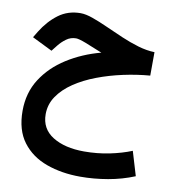

<svg xmlns="http://www.w3.org/2000/svg" viewBox="-88 -542 864 956"><g transform="rotate(10 344.5 -64.0)"><path d="M638.2 -337.4 637.7 -218.8Q571.3 -213.4 503.4 -198.7Q435.5 -184.1 373.5 -160.6Q311.5 -137.2 262.9 -104.5Q214.4 -71.8 186.3 -30.5Q158.2 10.7 158.2 60.5Q158.2 134.3 219.5 172.4Q280.8 210.4 378.4 210.4Q444.3 210.4 506.1 197.8Q567.9 185.1 617.2 165L653.8 287.1Q590.8 313 520.5 325.2Q450.2 337.4 381.3 337.4Q287.1 337.4 210 309.6Q132.8 281.7 87.4 221.4Q42 161.1 42 64Q42 -27.3 86.9 -97.4Q131.8 -167.5 208 -215.8Q284.2 -264.2 377.9 -289.1Q329.1 -309.6 292.7 -323.5Q256.3 -337.4 242.2 -337.4Q214.8 -337.4 192.9 -321.3Q170.9 -305.2 155.3 -285.2L131.8 -255.4L29.8 -305.7L48.3 -336.4Q83.5 -393.6 131.3 -429.2Q179.2 -464.8 242.7 -464.8Q269 -464.8 304.7 -452.1Q340.3 -439.5 381.8 -420.7Q423.3 -401.9 467.3 -383.1Q511.2 -364.3 554.9 -351.3Q598.6 -338.4 638.2 -337.4Z"/></g></svg>

Font: Vazirmatn RD FD
Style: Bold
Weight: 700
Designer: Saber Rastikerdar
Foundry: Saber Rastikerdar
Version: Version 33.003